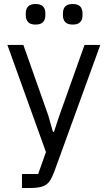

<svg xmlns="http://www.w3.org/2000/svg" viewBox="-20 -741 539 961"><path d="M403 -516H482L251 120Q242 143 233 158.5Q224 174 211 183Q198 192 178.5 196Q159 200 131 200H90V130H171L210 20L17 -516H97L221 -165L245 -81H250L278 -165ZM158 -618Q132 -618 120.5 -630.5Q109 -643 109 -664V-675Q109 -696 120.5 -708.5Q132 -721 158 -721Q184 -721 195.5 -708.5Q207 -696 207 -675V-664Q207 -643 195.5 -630.5Q184 -618 158 -618ZM344 -618Q318 -618 306.5 -630.5Q295 -643 295 -664V-675Q295 -696 306.5 -708.5Q318 -721 344 -721Q370 -721 381.5 -708.5Q393 -696 393 -675V-664Q393 -643 381.5 -630.5Q370 -618 344 -618Z"/></svg>

Font: IBM Plex Sans Thai Looped
Style: Regular
Weight: 400
Designer: Mike Abbink, Paul van der Laan, Pieter van Rosmalen, Ben Mitchell, Mark Frömberg
Foundry: Bold Monday
Version: Version 1.1